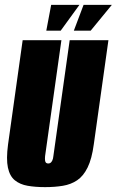

<svg xmlns="http://www.w3.org/2000/svg" viewBox="-20 -756 479 788"><path d="M165 12Q125 12 93.5 6.5Q62 1 41 -16Q20 -33 12.5 -68Q5 -103 13 -163L73 -591H232L165 -115Q164 -104 165 -97Q166 -90 169.5 -87.5Q173 -85 178 -85Q183 -85 187 -87.5Q191 -90 194.5 -97Q198 -104 199 -115L266 -591H425L365 -164Q357 -104 339.5 -68.5Q322 -33 296.5 -16Q271 1 238 6.5Q205 12 165 12ZM170 -630 190 -736H306L229 -630ZM283 -630 323 -736H439L352 -630Z"/></svg>

Font: Alumni Sans Black
Style: Italic
Weight: 900
Italic angle: -8°
Version: Version 1.016